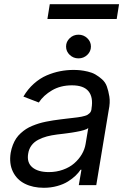

<svg xmlns="http://www.w3.org/2000/svg" viewBox="-20 -888 604 921"><path d="M190.3 12.8Q138.1 12.8 99.4 -6.6Q60.7 -25.9 41.9 -64.5Q23.1 -103 31.2 -154.8Q34.8 -175.1 41.7 -192.8Q48.7 -210.6 57.7 -224.1Q66.8 -237.6 79.5 -249.1Q92.3 -260.7 105.1 -269Q117.9 -277.3 134.8 -284.3Q151.6 -291.2 166.5 -295.8Q181.5 -300.4 200.6 -304.3Q219.8 -308.2 235.1 -310.5Q250.4 -312.9 269.9 -315.3Q283.7 -317.1 301.1 -319.1Q318.5 -321 328.7 -322.3Q338.8 -323.5 351.6 -325.1Q364.3 -326.7 371.4 -328.3Q378.6 -329.9 386.9 -332.2Q395.2 -334.5 399.9 -337.4Q404.5 -340.2 408.9 -344.3Q413.4 -348.4 415.7 -353.3Q418 -358.3 419 -365.1V-367.9Q427.9 -421.2 404.8 -449.9Q381.7 -478.7 325.3 -478.7Q270.2 -478.7 229.2 -454.5Q188.2 -430.4 166.2 -396.3L92.3 -424.7Q113.3 -460.6 142.4 -486.5Q171.5 -512.4 203.8 -526.3Q236.2 -540.1 267.8 -546.3Q299.4 -552.6 332.4 -552.6Q349.4 -552.6 365.1 -551Q380.7 -549.4 401.3 -544.6Q421.9 -539.8 437.1 -531.1Q452.4 -522.4 468.8 -508.2Q485.1 -494 492.5 -473.5Q500 -453.1 504.6 -424.7Q509.2 -396.3 501.4 -359.4L441.8 0H358L370.7 -73.9H366.5Q356.9 -59.3 342.2 -45.1Q327.4 -30.9 305.9 -17.4Q284.4 -3.9 254.3 4.4Q224.1 12.8 190.3 12.8ZM214.5 -62.5Q250.4 -62.5 282.1 -73.9Q313.9 -85.2 335.9 -104.4Q358 -123.6 372.2 -147.5Q386.4 -171.5 390.6 -197.4L403.4 -274.1Q400.6 -271.3 395.2 -268.6Q389.9 -266 381.6 -263.7Q373.2 -261.4 365.2 -259.4Q357.2 -257.5 345.5 -255.5Q333.8 -253.6 325.6 -252.1Q317.5 -250.7 304.5 -249.1Q291.5 -247.5 285.7 -246.6Q279.8 -245.7 267.9 -244.5Q256 -243.3 254.3 -242.9Q226.6 -239.3 205.3 -233.7Q183.9 -228 163.9 -217.7Q143.8 -207.4 131.2 -190.5Q118.6 -173.7 115.1 -150.6Q108 -108 135.3 -85.2Q162.6 -62.5 214.5 -62.5ZM551.1 -867.9 539.8 -796.9H207.4L218.8 -867.9ZM398.6 -624.6Q381 -608 356.5 -608Q332 -608 314.5 -624.6Q296.9 -641.3 296.9 -664.8Q296.9 -688.2 314.5 -704.9Q332 -721.6 356.5 -721.6Q381 -721.6 398.6 -704.9Q416.2 -688.2 416.2 -664.8Q416.2 -641.3 398.6 -624.6Z"/></svg>

Font: Karasuma Gothic
Style: Italic
Weight: 400
Italic angle: -9.39999°
Designer: Rasmus Andersson / Ryoko Nishizuka
Foundry: Genbu
Version: Version 1.00